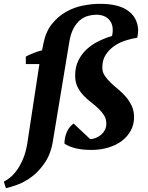

<svg xmlns="http://www.w3.org/2000/svg" viewBox="-93 -772 774 1004"><path d="M300 -376Q300 -421 316.5 -455Q333 -489 360 -514Q387 -539 421.5 -556Q456 -573 493 -584Q504 -635 481 -665Q458 -695 410 -695Q390 -695 368 -689Q346 -683 326.5 -667.5Q307 -652 291.5 -623.5Q276 -595 269 -550L185 -43Q175 28 144 75Q113 122 75.5 150.5Q38 179 0 193Q-38 207 -62 212L-73 178Q-61 172 -43 158.5Q-25 145 -7 121Q11 97 26.5 61.5Q42 26 50 -24L113 -437H42V-476Q62 -487 84.5 -495.5Q107 -504 127 -509L134 -544Q146 -606 178.5 -646.5Q211 -687 253 -710.5Q295 -734 341.5 -743Q388 -752 429 -752Q526 -752 575 -717Q624 -682 629 -622Q630 -611 628.5 -599.5Q627 -588 625 -575Q594 -570 561.5 -559.5Q529 -549 502.5 -530Q476 -511 459 -484Q442 -457 442 -419Q442 -395 454.5 -376.5Q467 -358 485 -340.5Q503 -323 525 -305Q547 -287 565 -266Q583 -245 595.5 -219Q608 -193 608 -159Q608 -121 591 -89.5Q574 -58 544.5 -35.5Q515 -13 474 -0.5Q433 12 385 12Q334 12 299 2.5Q264 -7 244 -21Q244 -52 256 -80.5Q268 -109 292 -126L378 -45Q394 -45 409.5 -51.5Q425 -58 437 -68.5Q449 -79 456 -93.5Q463 -108 463 -125Q463 -150 451 -169Q439 -188 421 -205Q403 -222 381.5 -238.5Q360 -255 342 -274.5Q324 -294 312 -318.5Q300 -343 300 -376Z"/></svg>

Font: PT Serif
Style: Bold Italic
Weight: 700
Italic angle: -12°
Designer: A.Korolkova, O.Umpeleva, V.Yefimov
Foundry: ParaType Ltd
Version: Version 1.000W OFL